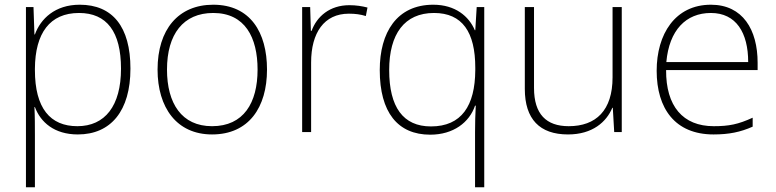

<svg xmlns="http://www.w3.org/2000/svg" viewBox="-20 -560 3291 814"><path d="M318 -540C213 -540 152 -480 128 -414H126L122 -530H90V234H128V16C128 -23 128 -66 126 -106H128C152 -42 210 10 310 10C450 10 533 -90 533 -269C533 -447 457 -540 318 -540ZM315 -505C433 -505 493 -425 493 -269C493 -111 425 -25 308 -25C193 -25 128 -101 128 -263V-269C129 -419 191 -505 315 -505Z M1112 -265C1112 -423 1041 -540 884 -540C736 -540 648 -435 648 -265C648 -104 729 10 879 10C1035 10 1112 -105 1112 -265ZM688 -265C688 -415 757 -505 884 -505C1019 -505 1072 -401 1072 -265C1072 -124 1013 -25 879 -25C750 -25 688 -122 688 -265Z M1461 -538C1378 -538 1323 -490 1301 -429H1298L1295 -530H1261V0H1299V-295C1299 -421 1354 -502 1459 -502C1487 -502 1508 -499 1531 -492L1538 -528C1515 -534 1490 -538 1461 -538Z M1994 0V234H2033V-530H2001L1995 -432H1993C1968 -491 1910 -540 1817 -540C1662 -540 1590 -422 1590 -263C1590 -84 1666 11 1804 11C1902 11 1970 -41 1994 -112H1997C1995 -81 1994 -31 1994 0ZM1807 -24C1689 -24 1630 -106 1630 -263C1630 -416 1695 -505 1820 -505C1940 -505 1995 -424 1995 -273V-262C1994 -112 1937 -24 1807 -24Z M2616 -530H2577V-232C2577 -92 2507 -25 2391 -25C2296 -25 2244 -76 2244 -187V-530H2205V-183C2205 -55 2268 10 2388 10C2492 10 2551 -43 2576 -103H2578L2584 0H2616Z M2994 -540C2842 -540 2764 -415 2764 -260C2764 -100 2842 10 3005 10C3071 10 3119 0 3171 -23V-61C3110 -33 3071 -25 3006 -25C2875 -25 2803 -110 2804 -263H3192V-294C3192 -434 3129 -540 2994 -540ZM2994 -505C3101 -505 3152 -421 3152 -297H2805C2817 -432 2888 -505 2994 -505Z"/></svg>

Font: Noto Sans Meetei Mayek ExtraLight
Style: Regular
Weight: 200
Designer: Monotype Design Team and Neelakash Kshetrimayum
Foundry: Monotype Imaging Inc.
Version: Version 2.002